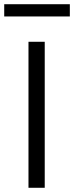

<svg xmlns="http://www.w3.org/2000/svg" viewBox="-50 -890 351 910"><path d="M85 0V-692H162V0ZM-30 -812V-870H281V-812Z"/></svg>

Font: Titillium Web[RUS by Daymarius]
Style: Regular
Weight: 400
Designer: Cyrillization by Daymarius
Foundry: Cyrillization by Daymarius
Version: Version 1.002 September 11, 2018